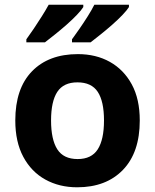

<svg xmlns="http://www.w3.org/2000/svg" viewBox="-20 -786 659 816"><path d="M574 -274Q574 -138 502.5 -64Q431 10 308 10Q232 10 172.5 -23Q113 -56 79 -119.5Q45 -183 45 -274Q45 -410 116 -483Q187 -556 311 -556Q388 -556 447 -523Q506 -490 540 -427.5Q574 -365 574 -274ZM197 -274Q197 -193 223.5 -151.5Q250 -110 310 -110Q369 -110 395.5 -151.5Q422 -193 422 -274Q422 -355 395.5 -395.5Q369 -436 309 -436Q250 -436 223.5 -395.5Q197 -355 197 -274ZM528 -756Q520 -743 501 -723Q482 -703 457 -681Q432 -659 407.5 -639.5Q383 -620 365 -606H286V-619Q300 -638 318 -664Q336 -690 353 -717Q370 -744 381 -766H528ZM334 -756Q326 -743 307 -723Q288 -703 263 -681Q238 -659 213.5 -639.5Q189 -620 171 -606H92V-619Q106 -638 123.5 -664Q141 -690 158 -717Q175 -744 187 -766H334Z"/></svg>

Font: Noto Sans Sinhala UI
Style: Bold
Weight: 700
Designer: Jelle Bosma - Monotype Design Team
Foundry: Monotype Imaging Inc.
Version: Version 2.006; ttfautohint (v1.8.4.7-5d5b)